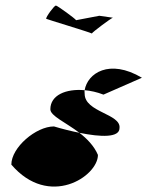

<svg xmlns="http://www.w3.org/2000/svg" viewBox="-20 -790 585 694"><path d="M21 -195C157 -36 334 -152 334 -230C320 -263 294 -289 267 -310C237 -316 205 -324 175 -333C110 -333 21 -257 21 -195ZM147 -722C147 -721 303 -674 312 -669C314 -674 381 -724 388 -726L339 -733L255 -717C253 -722 187 -770 182 -770C176 -770 145 -728 147 -722ZM162 -395C162 -371 217 -348 267 -310C345 -294 412 -292 412 -327C418 -379 286 -384 286 -451C286 -455 285 -460 286 -464C218 -470 162 -446 162 -395ZM286 -464C308 -462 331 -457 354 -448L493 -509C375 -579 296 -525 286 -464ZM312 -669C313 -669 312 -669 312 -669ZM388 -726H389Z"/></svg>

Font: Ampere
Style: SC
Weight: 400
Version: Version 1